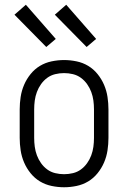

<svg xmlns="http://www.w3.org/2000/svg" viewBox="-20 -781 540 809"><path d="M250 8Q224 8 197.5 2.5Q171 -3 148.5 -16.5Q126 -30 109 -51Q92 -72 81.5 -96.5Q71 -121 67 -147.5Q63 -174 63 -200V-320Q63 -346 67 -372.5Q71 -399 81.5 -423.5Q92 -448 109 -469Q126 -490 148.5 -503.5Q171 -517 197.5 -522.5Q224 -528 250 -528Q276 -528 302.5 -522.5Q329 -517 351.5 -503.5Q374 -490 391 -469Q408 -448 418.5 -423.5Q429 -399 433 -372.5Q437 -346 437 -320V-200Q437 -174 433 -147.5Q429 -121 418.5 -96.5Q408 -72 391 -51Q374 -30 351.5 -16.5Q329 -3 302.5 2.5Q276 8 250 8ZM250 -47Q269 -47 287.5 -51.5Q306 -56 321 -67Q336 -78 347 -93.5Q358 -109 364.5 -126.5Q371 -144 373.5 -162.5Q376 -181 376 -200V-320Q376 -339 373.5 -357.5Q371 -376 364.5 -393.5Q358 -411 347 -426.5Q336 -442 321 -453Q306 -464 287.5 -468.5Q269 -473 250 -473Q231 -473 212.5 -468.5Q194 -464 179 -453Q164 -442 153 -426.5Q142 -411 135.5 -393.5Q129 -376 126.5 -357.5Q124 -339 124 -320V-200Q124 -181 126.5 -162.5Q129 -144 135.5 -126.5Q142 -109 153 -93.5Q164 -78 179 -67Q194 -56 212.5 -51.5Q231 -47 250 -47ZM345 -583 211 -719 259 -761 385 -617ZM175 -583 41 -719 89 -761 215 -617Z"/></svg>

Font: Iosevka Curly Slab Light
Style: Regular
Weight: 300
Monospace: yes
Designer: Belleve Invis
Foundry: Belleve Invis
Version: Version 22.1.2; ttfautohint (v1.8.4)